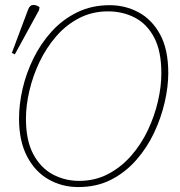

<svg xmlns="http://www.w3.org/2000/svg" viewBox="-20 -746 729 777"><path d="M297 11Q230 11 175.5 -20.5Q121 -52 89 -114Q57 -176 57 -266Q57 -324 71.5 -387Q86 -450 115.5 -510Q145 -570 189 -618.5Q233 -667 292 -696Q351 -725 424 -725Q487 -725 541 -696Q595 -667 628 -606.5Q661 -546 661 -450Q661 -395 646.5 -332Q632 -269 603.5 -208.5Q575 -148 531 -98Q487 -48 429 -18.5Q371 11 297 11ZM300 -14Q365 -14 418 -42Q471 -70 511.5 -116.5Q552 -163 579 -220.5Q606 -278 619.5 -337.5Q633 -397 633 -449Q633 -539 604 -594Q575 -649 526 -674.5Q477 -700 417 -700Q353 -700 300 -672.5Q247 -645 207 -598.5Q167 -552 140 -495.5Q113 -439 99 -379Q85 -319 85 -266Q85 -177 115 -121.5Q145 -66 194 -40Q243 -14 300 -14ZM40 -526 28 -532 94 -708Q101 -726 114.5 -726Q128 -726 140 -717L138 -705Z"/></svg>

Font: Noto Serif Thin
Style: Italic
Weight: 100
Italic angle: -12°
Designer: Monotype Design Team
Foundry: Monotype Imaging Inc.
Version: Version 2.014; ttfautohint (v1.8.4.7-5d5b)